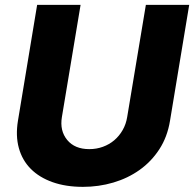

<svg xmlns="http://www.w3.org/2000/svg" viewBox="-20 -747 786 777"><path d="M52.6 -258.2 130.3 -727.3H306.1L230.5 -273.4Q221.2 -217.7 252.1 -180.4Q282.7 -143.5 341.3 -143.5Q370.4 -143.5 396.3 -152.9Q422.2 -162.3 442.5 -179.5Q462.7 -196.7 476.4 -220.7Q490.1 -244.7 494.7 -273.4L570.3 -727.3H745.7L668 -258.2Q657.3 -192.8 624.8 -142.9Q592.3 -93 544.9 -59.3Q497.5 -25.6 438.6 -8.2Q379.6 9.2 315.7 9.2Q246.4 9.2 192.8 -9.8Q139.2 -28.8 104.6 -63.6Q70 -98.4 56.3 -147.9Q42.6 -197.4 52.6 -258.2Z"/></svg>

Font: Inter P Extra Bold
Style: Italic
Weight: 800
Italic angle: 9.39999°
Designer: Rasmus Andersson
Foundry: rsms
Version: Version 3.018;git-588b23468